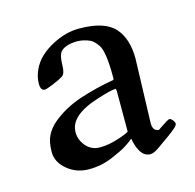

<svg xmlns="http://www.w3.org/2000/svg" viewBox="-63 -739 478 471"><g transform="rotate(-15 176.0 -503.5)"><path d="M290 -568.1 284.9 -405Q284.9 -385.5 300 -384Q301.3 -384.8 308.3 -389.6Q327.9 -403.1 331.7 -403.1Q335.4 -403.1 339.7 -397.6Q344 -392.1 344 -388.7Q344 -385.3 340.1 -381.2Q336.2 -377.2 329.3 -371.8Q322.5 -366.5 315.9 -361.8Q298.3 -349.1 285.9 -340.6Q273.4 -332 264.9 -332Q238.3 -332 229.2 -379.4Q229 -380.6 229 -381.1Q228.3 -380.6 223.6 -376.7Q219 -372.8 207.9 -365.7Q196.8 -358.6 169.1 -346.9Q141.4 -335.2 109.9 -335.2Q78.4 -335.2 55.2 -354.6Q32 -374 32 -399.7Q32 -425.3 40.2 -441.4Q48.3 -457.5 63.1 -469.8Q77.9 -482.2 95.9 -492.2Q114 -502.2 136.2 -509.8Q179.4 -523.9 221.9 -531Q225.1 -531 225.1 -535.2V-540Q225.1 -602.8 213.4 -620.4Q203.6 -634.5 195.3 -638.4Q178.5 -646 162 -646Q145.5 -646 133.2 -641.1Q120.8 -636.2 116.8 -627Q112.8 -617.7 112.4 -597.3Q112.1 -576.9 103.5 -571.7Q95 -566.4 77.8 -559.2Q60.5 -552 55.9 -552Q44.9 -552 44.9 -569.6Q44.9 -587.2 53.2 -604.9Q61.5 -622.6 75.3 -635.1Q89.1 -647.7 106.4 -656.7Q140.6 -675 174.7 -675Q208.7 -675 231.2 -667.5Q253.7 -659.9 266.1 -645.5Q290 -617.9 290 -568.1ZM101.1 -431.2Q101.1 -411.6 114.7 -395.9Q128.4 -380.1 149.8 -380.1Q171.1 -380.1 195.3 -387.8Q219.5 -395.5 225.1 -400.1V-503.2L224.1 -509Q211.4 -509 175 -497.1Q101.1 -473.9 101.1 -431.2Z"/></g></svg>

Font: Fanwood Text
Style: Regular
Weight: 400
Version: Version 1.1001